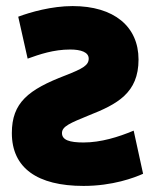

<svg xmlns="http://www.w3.org/2000/svg" viewBox="-20 -578 507 632"><path d="M255 -109C312 -109 370 -127 420 -148L451 -6C422 7 351 34 255 34C103 34 19 -25 19 -140C19 -240 73 -283 196 -330C252 -352 272 -363 272 -385C272 -406 247 -415 211 -415C156 -415 110 -399 71 -385L40 -523C80 -538 150 -558 219 -558C355 -558 436 -491 436 -382C436 -272 366 -235 272 -198C211 -173 184 -162 184 -140C184 -117 209 -109 255 -109Z"/></svg>

Font: Repo ExtraBold
Style: Bold
Weight: 700
Designer: Stefan Peev
Foundry: Context Ltd
Version: Version 1.502